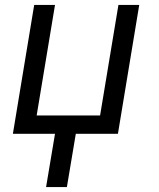

<svg xmlns="http://www.w3.org/2000/svg" viewBox="-20 -540 640 775"><path d="M166 215 202 0H32L118 -520H202L128 -74H384L458 -520H542L456 0H286L250 215Z"/></svg>

Font: Iosevka Extended Oblique
Style: Regular
Weight: 400
Width: 7
Italic angle: -9°
Monospace: yes
Designer: Belleve Invis
Foundry: Belleve Invis
Version: Version 32.0.1; ttfautohint (v1.8.4)